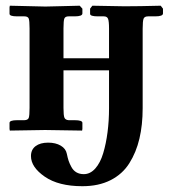

<svg xmlns="http://www.w3.org/2000/svg" viewBox="-20 -454 601 669"><path d="M359.9 -77.1V-209H201.2V-78.1Q201.2 -51.3 204.6 -43.7Q208 -36.1 219.2 -35.2H240.2Q267.1 -35.2 267.1 -25.9V-4.9L266.1 1L137.2 -1Q120.6 -1 75.7 0Q30.8 1 14.2 1L13.2 -4.9V-25.9Q13.2 -35.2 40 -35.2H64.9Q77.1 -35.6 80.1 -43.2Q83 -50.8 83 -78.1V-355Q83 -381.8 80.1 -389.4Q77.1 -397 64.9 -397H40Q13.2 -397 13.2 -405.8V-428.2L14.2 -434.1L138.2 -431.2Q155.8 -431.6 198 -432.6Q240.2 -433.6 257.8 -434.1L267.1 -423.8V-407.2Q267.1 -397 240.2 -397H219.2Q207.5 -397 204.3 -389.6Q201.2 -382.3 201.2 -355V-251H359.9V-354Q359.9 -380.4 356.4 -388.7Q353 -397 341.8 -397H320.8Q293.9 -397 293.9 -405.8V-423.8L301.8 -434.1L414.1 -432.1Q463.9 -432.1 540 -434.1L547.9 -423.8V-407.2Q547.9 -397 521 -397H496.1Q483.9 -397 480.5 -389.4Q477.1 -381.8 477.1 -354V-77.1Q477.1 -18.6 465.8 29.1Q454.6 76.7 430.7 114.7Q406.7 152.8 365.2 173.8Q323.7 194.8 267.1 194.8Q184.1 194.8 136 161.6Q87.9 128.4 87.9 89.8Q87.9 67.4 104 55.2Q120.1 43 147.9 43Q173.8 43 191.7 53.5Q209.5 64 212.9 82Q215.8 96.2 219 106Q222.2 115.7 228.8 127.9Q235.4 140.1 246.3 146.5Q257.3 152.8 272 152.8Q294.4 152.8 312 133.1Q329.6 113.3 339.6 79.8Q349.6 46.4 354.7 6.6Q359.9 -33.2 359.9 -77.1Z"/></svg>

Font: Linux Libertine G
Style: Semibold
Weight: 600
Designer: Philipp H. Poll
Foundry: Philipp H. Poll
Version: Version 5.1.1